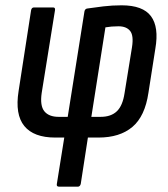

<svg xmlns="http://www.w3.org/2000/svg" viewBox="-20 -518 633 723"><path d="M203 185Q192 185 194 175L222 0H188Q107 0 71.5 -43.5Q36 -87 50 -175L97 -479Q99 -490 108 -490H180Q189 -490 187 -479L137 -168Q130 -120 147 -99Q164 -78 201 -78H235L298 -475Q300 -485 309 -486Q335 -490 369 -494Q403 -498 438 -498Q518 -498 548.5 -457Q579 -416 565 -335L539 -169Q526 -80 478.5 -40Q431 0 351 0H311L284 175Q281 185 273 185ZM324 -78H359Q398 -78 420 -99Q442 -120 449 -167L477 -340Q484 -384 470 -401.5Q456 -419 426 -419Q412 -419 400.5 -418Q389 -417 377 -415Z"/></svg>

Font: Sofia Sans Condensed SemiBold
Style: Italic
Weight: 600
Italic angle: -9°
Version: Version 4.100